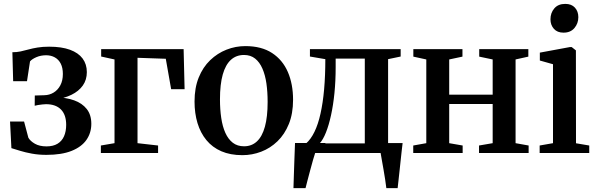

<svg xmlns="http://www.w3.org/2000/svg" viewBox="-20 -785 3060 985"><path d="M218 9.5Q178 9.5 144 3.2Q110 -3 83.5 -11.2Q57 -19.5 38.5 -25L31.5 -161.5H103.5L125.5 -78.5Q135.5 -61 159.2 -47.5Q183 -34 218.5 -34Q252.5 -34 275 -47.5Q297.5 -61 308.5 -86Q319.5 -111 319.5 -144.5Q319.5 -196 292.8 -223.2Q266 -250.5 216 -250.5Q209 -250.5 197.5 -249.2Q186 -248 175 -246.2Q164 -244.5 158 -242.5L158.5 -295L207.5 -296.5Q233.5 -297 255 -310Q276.5 -323 289.5 -347.2Q302.5 -371.5 302.5 -405.5Q302.5 -437 291.8 -458.2Q281 -479.5 261.5 -490.5Q242 -501.5 216.5 -501.5Q189.5 -501.5 166.8 -491.8Q144 -482 134 -470L118.5 -368.5H47.5L43.5 -517Q66 -517 85.8 -521.2Q105.5 -525.5 126.2 -531.2Q147 -537 172.8 -541.2Q198.5 -545.5 232 -545.5Q296 -545.5 339 -529.8Q382 -514 403.8 -484.8Q425.5 -455.5 425.5 -415Q425.5 -375.5 404.8 -346.2Q384 -317 346.8 -298.8Q309.5 -280.5 259.5 -273.5L266.5 -285.5Q319.5 -285 360.5 -270.2Q401.5 -255.5 425 -225.8Q448.5 -196 448.5 -150Q448.5 -103.5 423.5 -67.5Q398.5 -31.5 347.5 -11Q296.5 9.5 218 9.5Z M497.5 0V-38.5L567.5 -50.5V-480L499 -495V-533H922L927 -327.5H858L830.5 -483.5L685.5 -488.5V-50.5L791 -38.5V0Z M978 -264Q978 -334.5 999.5 -387.5Q1021 -440.5 1058.2 -476.2Q1095.5 -512 1142 -530.2Q1188.5 -548.5 1238.5 -548.5Q1321.5 -548.5 1375.8 -513Q1430 -477.5 1456.8 -415.5Q1483.5 -353.5 1483.5 -273Q1483.5 -202.5 1462 -149.2Q1440.5 -96 1403.5 -60.2Q1366.5 -24.5 1320 -6.8Q1273.5 11 1223.5 11Q1161.5 11 1115.5 -9Q1069.5 -29 1039 -66Q1008.5 -103 993.2 -153.5Q978 -204 978 -264ZM1232 -34.5Q1271 -34.5 1298 -59.5Q1325 -84.5 1339 -135Q1353 -185.5 1353 -262Q1353 -313 1346.8 -356.8Q1340.5 -400.5 1326.2 -433.2Q1312 -466 1288.8 -484.5Q1265.5 -503 1232 -503Q1192 -503 1164.5 -478Q1137 -453 1122.8 -402.8Q1108.5 -352.5 1108.5 -275Q1108.5 -224 1115 -180Q1121.5 -136 1136.2 -103.2Q1151 -70.5 1174.5 -52.5Q1198 -34.5 1232 -34.5Z M1533 0V-46.5L1549.5 -48.5Q1574.5 -70 1593.2 -108.5Q1612 -147 1624.2 -201.8Q1636.5 -256.5 1642.8 -326.8Q1649 -397 1649 -481.5L1570 -495V-533H2035.5V-495L1971 -481.5V0ZM1620 -49.5H1851.5V-484.5H1702V-440.5Q1702 -370 1695.8 -307.5Q1689.5 -245 1678.2 -193.8Q1667 -142.5 1652.2 -105.5Q1637.5 -68.5 1620 -49.5ZM1485.5 180Q1486.5 146 1487.8 107.5Q1489 69 1490.5 28.5Q1492 -12 1493.5 -51.5H1650.5L1598 -4Q1593 10.5 1586 35.2Q1579 60 1571.5 88Q1564 116 1557.5 140.8Q1551 165.5 1547.5 180ZM1962 180Q1959.5 160 1955.8 135Q1952 110 1947.5 84.5Q1943 59 1939 36.5Q1935 14 1932.5 -1L1897.5 -51H2045.5Q2043 -32 2040.5 -8.5Q2038 15 2035.2 40.5Q2032.5 66 2029.8 91.2Q2027 116.5 2024.5 139.5Q2022 162.5 2020 180Z M2100 0V-38.5L2167 -50.5V-480L2100.5 -494.5V-533H2352.5V-494.5L2284.5 -480V-299.5H2507.5V-480L2438.5 -494.5V-533H2690.5V-494.5L2625 -480V-50.5L2692 -38.5V0H2437.5V-38.5L2507.5 -50.5V-251.5H2284.5V-50.5L2353.5 -38.5V0Z M2748.5 0V-38.5L2817 -50.5V-455.5L2749.5 -474.5V-515L2903.5 -543.5H2913L2934.5 -526.5L2935 -50L3003 -38.5V0ZM2870.5 -617.5Q2839 -617.5 2821.5 -637.2Q2804 -657 2804 -686Q2804 -719 2823.8 -742Q2843.5 -765 2879.5 -765H2880.5Q2912 -765 2929.5 -745.8Q2947 -726.5 2947 -697Q2947 -665 2927 -641.2Q2907 -617.5 2871.5 -617.5Z"/></svg>

Font: Merriweather 72pt SemiBold
Style: Regular
Weight: 600
Version: Version 2.100